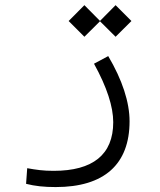

<svg xmlns="http://www.w3.org/2000/svg" viewBox="-20 -509 626 751"><path d="M197.8 222.7C387.7 222.7 486.8 133.8 486.8 -34.7C486.8 -108.9 458.5 -196.3 403.3 -289.6L347.7 -259.8C398.4 -168 422.9 -91.3 422.9 -31.2C422.9 96.2 342.8 159.2 189.9 159.2C147.9 159.2 123 155.3 86.4 148.9L82 210C116.2 218.8 152.3 222.7 197.8 222.7ZM432.1 -365.2 494.1 -426.8 432.1 -488.8 371.1 -427.2 310.1 -488.8 248.5 -426.8 310.1 -365.2 371.1 -425.8Z"/></svg>

Font: Cascadia Mono NF Light
Style: Regular
Weight: 300
Monospace: yes
Designer: Aaron Bell
Foundry: Saja Typeworks
Version: Version 2404.023